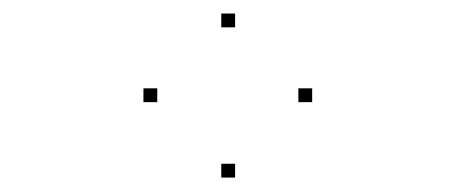

<svg xmlns="http://www.w3.org/2000/svg" viewBox="-20 -227 660 278"><path d="M432 -79.1V-99.1H412V-79.1ZM320.4 -187.4V-207.4H300.4V-187.4ZM207.7 -79.1V-99.1H187.7V-79.1ZM320.4 30.1V10.1H300.4V30.1Z"/></svg>

Font: Monaspace Neon Dots Var
Style: Regular
Weight: 400
Designer: Riley Cran and the Lettermatic Team
Version: Version 1.100 (Monaspace Neon Dots)